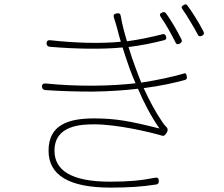

<svg xmlns="http://www.w3.org/2000/svg" viewBox="-20 -827 1020 874"><path d="M771 -712C758 -733 746 -753 735 -767C730 -773 725 -773 718 -770C708 -766 705 -760 711 -751C723 -734 736 -713 747 -694C758 -673 770 -653 779 -634C783 -624 790 -624 799 -629C807 -634 810 -639 806 -648C796 -669 783 -691 771 -712ZM870 -747C857 -768 844 -788 833 -802C828 -809 823 -808 816 -804C807 -799 804 -794 810 -786C822 -769 835 -749 847 -728C859 -708 871 -688 880 -670C884 -661 890 -660 899 -664C908 -668 911 -675 906 -684C896 -704 883 -726 870 -747ZM403 -410C478 -411 549 -416 608 -423C635 -360 668 -296 706 -242C571 -276 505 -288 408 -288C290 -288 201 -258 201 -141C201 -29 295 27 483 27C564 27 626 23 690 13C699 12 703 7 703 -3C703 -15 698 -20 686 -18C621 -5 564 0 481 0C304 0 228 -52 228 -141C228 -258 352 -261 410 -261C511 -261 659 -227 719 -209C728 -207 731 -213 737 -220C744 -229 746 -240 738 -248C731 -255 725 -263 720 -270C685 -321 658 -374 634 -426C708 -435 775 -450 822 -463C831 -466 832 -471 830 -480C828 -491 826 -496 816 -492C769 -478 696 -462 623 -451C613 -475 604 -500 595 -524C586 -549 575 -579 565 -613C617 -619 677 -631 727 -644C736 -646 739 -652 736 -661C733 -670 728 -674 719 -671C668 -658 611 -646 558 -639C546 -679 535 -720 530 -753C528 -765 523 -768 511 -766C498 -764 495 -758 499 -745C504 -730 509 -714 513 -699L521 -668L530 -637C440 -628 323 -631 208 -644C197 -645 191 -639 192 -628C193 -619 198 -615 207 -614C325 -604 446 -602 538 -611C548 -579 559 -546 570 -515C578 -493 587 -471 597 -448C489 -435 332 -432 188 -447C177 -448 170 -443 171 -432C172 -423 177 -418 186 -417C258 -412 332 -410 403 -410Z"/></svg>

Font: GenSenRounded2 TW EL
Style: Regular
Weight: 250
Version: Version 2.100;PS 2.1;hotconv 16.6.51;makeotf.lib2.5.65220 DE